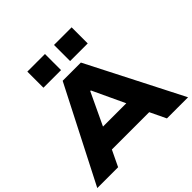

<svg xmlns="http://www.w3.org/2000/svg" viewBox="-225 -1138 1349 1349"><g transform="rotate(-45 450.0 -463.0)"><path d="M-1 0 360 -705H541L901 0H691L599 -192L680 -119H216L298 -192L206 0ZM446 -517 313 -235 280 -277H617L584 -235L452 -517ZM495 -766V-926H670V-766ZM230 -766V-926H405V-766Z"/></g></svg>

Font: Nunito Sans 7pt SemiExpanded Black
Style: Regular
Weight: 900
Width: 6
Designer: Vernon Adams
Foundry: Vernon Adams
Version: Version 3.101;gftools[0.9.27]